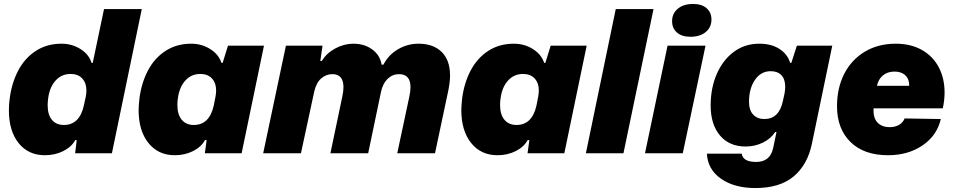

<svg xmlns="http://www.w3.org/2000/svg" viewBox="-20 -775 4824 971"><path d="M25 -217Q25 -248 29 -276Q39 -355 72 -418Q105 -481 161 -517.5Q217 -554 291 -554Q344 -554 387 -527Q430 -500 443 -457H449L506 -729H697L546 0H360L368 -66L361 -67Q342 -32 300 -11Q258 10 207 10Q123 10 74 -51.5Q25 -113 25 -217ZM404 -241 414 -287Q417 -304 417 -318Q417 -355 396 -378Q375 -401 337 -401Q292 -401 262 -368.5Q232 -336 224 -281Q221 -260 221 -243Q221 -195 242.5 -169Q264 -143 303 -143Q382 -143 404 -241Z M681 -219Q681 -236 685 -276Q695 -355 728 -418Q761 -481 817 -517.5Q873 -554 947 -554Q1000 -554 1043 -527Q1086 -500 1100 -457H1106L1133 -544H1315L1202 0H1016L1025 -66L1017 -67Q998 -32 956.5 -11Q915 10 864 10Q780 10 730.5 -52Q681 -114 681 -219ZM1061 -241 1070 -287Q1073 -304 1073 -318Q1073 -355 1052 -378Q1031 -401 993 -401Q948 -401 918 -368.5Q888 -336 880 -281Q877 -262 877 -245Q877 -196 899 -169.5Q921 -143 960 -143Q1039 -143 1061 -241Z M1426 -544H1611L1600 -467H1608Q1631 -506 1675.5 -530Q1720 -554 1767 -554Q1823 -554 1862.5 -525Q1902 -496 1910 -448H1919Q1945 -498 1993 -526Q2041 -554 2097 -554Q2171 -554 2213.5 -512.5Q2256 -471 2256 -393Q2256 -363 2248 -321L2180 0H1989L2050 -286Q2056 -313 2056 -334Q2056 -400 1998 -400Q1965 -400 1940.5 -376.5Q1916 -353 1907 -311L1842 0H1651L1711 -286Q1717 -313 1717 -334Q1717 -400 1661 -400Q1629 -400 1604 -378Q1579 -356 1569 -311L1502 0H1311Z M2313 -219Q2313 -236 2317 -276Q2327 -355 2360 -418Q2393 -481 2449 -517.5Q2505 -554 2579 -554Q2632 -554 2675 -527Q2718 -500 2732 -457H2738L2765 -544H2947L2834 0H2648L2657 -66L2649 -67Q2630 -32 2588.5 -11Q2547 10 2496 10Q2412 10 2362.5 -52Q2313 -114 2313 -219ZM2693 -241 2702 -287Q2705 -304 2705 -318Q2705 -355 2684 -378Q2663 -401 2625 -401Q2580 -401 2550 -368.5Q2520 -336 2512 -281Q2509 -262 2509 -245Q2509 -196 2531 -169.5Q2553 -143 2592 -143Q2671 -143 2693 -241Z M3094 -729H3285L3133 0H2943Z M3356 -544H3548L3433 0H3242ZM3379 -668Q3379 -707 3408 -731Q3437 -755 3485 -755Q3529 -755 3553.5 -733.5Q3578 -712 3578 -676Q3578 -637 3549 -613Q3520 -589 3472 -589Q3428 -589 3403.5 -610.5Q3379 -632 3379 -668Z M3555 2H3731Q3737 44 3804 44Q3875 44 3890 -26L3907 -107H3900Q3879 -74 3838.5 -54Q3798 -34 3751 -34Q3668 -34 3621 -90Q3574 -146 3574 -241Q3574 -330 3605 -401Q3636 -472 3691.5 -513Q3747 -554 3820 -554Q3881 -554 3922 -527.5Q3963 -501 3976 -457H3982L4010 -544H4189L4086 -48Q4064 58 3994 117Q3924 176 3800 176Q3694 176 3626.5 129Q3559 82 3555 2ZM3939 -263 3948 -304Q3951 -322 3951 -336Q3951 -375 3931.5 -395Q3912 -415 3878 -415Q3828 -415 3798 -371Q3768 -327 3768 -260Q3768 -218 3789 -195.5Q3810 -173 3845 -173Q3920 -173 3939 -263Z M4213 -238Q4213 -330 4249.5 -401.5Q4286 -473 4353.5 -513.5Q4421 -554 4510 -554Q4586 -554 4642 -522.5Q4698 -491 4727.5 -435Q4757 -379 4757 -307Q4757 -269 4748 -227H4398Q4395 -180 4417 -156Q4439 -132 4480 -132Q4508 -132 4527.5 -144Q4547 -156 4555 -176L4738 -173Q4719 -90 4646 -40Q4573 10 4471 10Q4349 10 4281 -57Q4213 -124 4213 -238ZM4578 -341Q4579 -374 4559 -393.5Q4539 -413 4504 -413Q4468 -413 4445 -393.5Q4422 -374 4415 -341Z"/></svg>

Font: Mona Sans Black
Style: Italic
Weight: 900
Italic angle: -11.7°
Designer: Deni Anggara
Foundry: GitHub
Version: Version 2.000